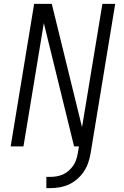

<svg xmlns="http://www.w3.org/2000/svg" viewBox="-20 -755 640 990"><path d="M35 0 156 -735H247L403 -99L508 -735H574L453 0H362L206 -636L101 0ZM219 215V157H241Q257 157 273.5 154Q290 151 305.5 144Q321 137 334.5 125Q348 113 358 98.5Q368 84 373 68Q378 52 381 36L387 0H453L447 36Q443 60 435 83.5Q427 107 413 128.5Q399 150 379 167.5Q359 185 336.5 195.5Q314 206 289 210.5Q264 215 241 215Z"/></svg>

Font: Iosevka Aile Light Oblique
Style: Regular
Weight: 300
Italic angle: -9°
Designer: Belleve Invis
Foundry: Belleve Invis
Version: Version 31.1.0; ttfautohint (v1.8.4)